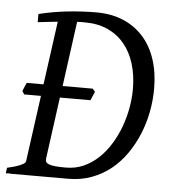

<svg xmlns="http://www.w3.org/2000/svg" viewBox="-48 -674 642 719"><g transform="rotate(5 273.0 -315.0)"><path d="M292 -300.3H177.2L145.5 -67.4L146 -67.9Q144.5 -60.5 147.2 -55.7Q149.9 -50.8 158.7 -47.4Q167.5 -43.9 182.9 -42.5Q198.2 -41 222.2 -41Q258.3 -41 288.8 -54.7Q319.3 -68.4 344.2 -91.8Q369.1 -115.2 388.4 -146.5Q407.7 -177.7 420.7 -212.6Q433.6 -247.6 440.2 -284.2Q446.8 -320.8 446.8 -355Q446.8 -407.2 433.6 -450.2Q420.4 -493.2 395 -523.9Q369.6 -554.7 332.3 -571.8Q294.9 -588.9 246.1 -588.9Q238.8 -588.9 231.4 -588.9Q224.1 -588.9 216.8 -588.4L183.6 -344.2H296.9L306.2 -333ZM525.9 -363.8Q525.9 -320.8 517.6 -277.1Q509.3 -233.4 492.7 -193.1Q476.1 -152.8 451.7 -117.4Q427.2 -82 394.8 -55.9Q362.3 -29.8 322.3 -14.9Q282.2 0 234.9 0H14.2L16.6 -1L0 0L2.9 -21Q33.7 -27.8 52.2 -35.9Q70.8 -43.9 71.8 -50.8L106 -300.3H43L35.2 -312.5Q38.1 -319.8 41.5 -328.1Q44.9 -336.4 48.8 -344.2H111.8L144.5 -582.5Q126.5 -580.6 107.9 -578.6Q89.4 -576.7 69.8 -574.2V-605Q126 -618.7 180.9 -624.3Q235.8 -629.9 286.1 -629.9Q343.3 -629.9 387.7 -610.8Q432.1 -591.8 462.9 -557.1Q493.7 -522.5 509.8 -473.4Q525.9 -424.3 525.9 -363.8Z"/></g></svg>

Font: Gentium
Style: Italic
Weight: 400
Italic angle: -7°
Designer: J. Victor Gaultney
Version: Version 1.02; 2005; OFL release